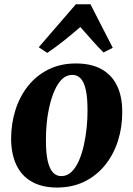

<svg xmlns="http://www.w3.org/2000/svg" viewBox="-20 -848 612 882"><path d="M329 -556.5Q398 -556.5 445.2 -530.8Q492.5 -505 517 -455.5Q541.5 -406 541.5 -335Q542 -264.5 522 -201.5Q502 -138.5 463.2 -90.2Q424.5 -42 368.8 -14.2Q313 13.5 241.5 13.5Q174 13.5 127 -12.8Q80 -39 56 -88.5Q32 -138 31 -208.5Q31 -280 51 -343Q71 -406 109.5 -454Q148 -502 203.2 -529.2Q258.5 -556.5 329 -556.5ZM312 -504Q285.5 -504 265.5 -484.8Q245.5 -465.5 231.2 -433.5Q217 -401.5 207.8 -362Q198.5 -322.5 194.5 -281Q190.5 -239.5 191 -202Q191 -143.5 199.5 -107.5Q208 -71.5 223.8 -55.2Q239.5 -39 261.5 -39Q288 -39 308 -58Q328 -77 342.2 -109.2Q356.5 -141.5 365.2 -181.2Q374 -221 378.2 -262.5Q382.5 -304 382 -342Q382 -401.5 373.8 -437Q365.5 -472.5 350 -488.2Q334.5 -504 312 -504ZM197 -605 158 -631 328.5 -828.5H395.5L498 -628.5L455.5 -607Q429 -633 402.2 -663.8Q375.5 -694.5 349 -724Q314 -693.5 275.2 -662.5Q236.5 -631.5 197 -605Z"/></svg>

Font: Merriweather 48pt ExtraBold
Style: Italic
Weight: 800
Italic angle: -7.8°
Version: Version 2.101